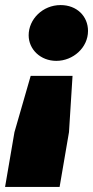

<svg xmlns="http://www.w3.org/2000/svg" viewBox="-55 -556 367 757"><path d="M231 -257H66L2 -35L-35 181H180L217 -35ZM184 -536C113 -536 58 -480 58 -417C58 -361 105 -316 167 -316C233 -316 292 -368 292 -434C292 -492 248 -536 184 -536Z"/></svg>

Font: Fixel Display 20240404 Black
Style: Italic
Weight: 900
Italic angle: -10°
Designer: AlfaBravo + MacPaw
Foundry: Kyrylo Tkachov, Marchela Mozhyna, Serhii Makarenko, Maria Weinstein, Zakhar Kryvoshyya
Version: Version 1.211;Glyphs 3.2 (3225)